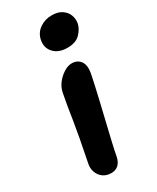

<svg xmlns="http://www.w3.org/2000/svg" viewBox="-194 -799 710 867"><g transform="rotate(-30 161.0 -366.0)"><path d="M115 10Q91 10 73.5 -2.5Q56 -15 48.5 -36Q41 -57 46 -80Q60 -150 69 -198Q78 -246 83.5 -281.5Q89 -317 94 -348Q99 -379 106 -414Q111 -440 127.5 -461Q144 -482 165.5 -495.5Q187 -509 207 -509Q236 -509 251.5 -488Q267 -467 260 -427Q256 -406 247.5 -368Q239 -330 228 -283.5Q217 -237 206 -191Q195 -145 186 -106Q177 -67 173 -44Q168 -18 153.5 -4Q139 10 115 10ZM227 -579Q181 -579 156.5 -605.5Q132 -632 140 -671Q147 -704 174.5 -723Q202 -742 237 -742Q270 -742 290 -728Q310 -714 317.5 -693.5Q325 -673 321 -651Q316 -626 293.5 -602.5Q271 -579 227 -579Z"/></g></svg>

Font: Shantell Sans SemiBold
Style: Italic
Weight: 600
Italic angle: -11°
Designer: Stephen Nixon, Anya Danilova, Shantell Martin
Foundry: Arrow Type
Version: Version 1.011;[c5ecc13dd]